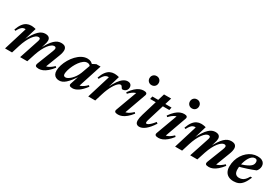

<svg xmlns="http://www.w3.org/2000/svg" viewBox="53 -1668 3801 2636"><g transform="rotate(30 1954.0 -350.0)"><path d="M640 -37 627 -65.5Q647.5 -65.5 669.2 -73Q691 -80.5 715 -96.8Q739 -113 765 -138L781.5 -122Q743.5 -73 708.8 -43.8Q674 -14.5 642.2 -1.2Q610.5 12 580 12Q541 12 529.8 -1.2Q518.5 -14.5 530.5 -46L627 -292.5Q634 -311 637 -321.8Q640 -332.5 640 -341Q640 -352.5 633.2 -359.5Q626.5 -366.5 610.5 -366.5Q592 -366.5 569.8 -351Q547.5 -335.5 524 -305.8Q500.5 -276 478 -232.2Q455.5 -188.5 436.5 -132.5L393.5 0H280L378.5 -298Q382.5 -309.5 384.8 -317.8Q387 -326 388 -332Q389 -338 389 -342.5Q389 -354.5 382.2 -360.2Q375.5 -366 360.5 -366Q341.5 -366 319.2 -349.5Q297 -333 274 -301.2Q251 -269.5 229.5 -224.5Q208 -179.5 190.5 -123.5L152 0H41L154 -367.5Q152.5 -368.5 150.8 -369.5Q149 -370.5 146 -370.5Q128 -370.5 112 -363.5Q96 -356.5 79.5 -337.2Q63 -318 43 -280L22 -288.5Q44.5 -351 71.5 -386.2Q98.5 -421.5 130 -436.2Q161.5 -451 196 -451Q210.5 -451 222.2 -449.8Q234 -448.5 246 -446.2Q258 -444 271.5 -440.5L207 -224L203.5 -229.5Q236 -295.5 264.8 -338.8Q293.5 -382 320 -406.8Q346.5 -431.5 371.5 -441.5Q396.5 -451.5 421 -451.5Q462 -451.5 480.8 -434Q499.5 -416.5 499.5 -386Q499.5 -372 495.8 -354.2Q492 -336.5 484.5 -313.5L460.5 -231H452.5Q483.5 -295 512 -337.5Q540.5 -380 567.2 -405Q594 -430 620.2 -440.8Q646.5 -451.5 673 -451.5Q719.5 -451.5 738.8 -432Q758 -412.5 758 -381.5Q758 -363.5 753 -340.5Q748 -317.5 736 -286.5Z M1064.5 -34 1118.5 -198.5 1131 -198Q1091 -134.5 1058.8 -93.8Q1026.5 -53 999.8 -30Q973 -7 949.5 2.2Q926 11.5 903 11.5Q874 11.5 851.8 0.2Q829.5 -11 817 -33.5Q804.5 -56 804.5 -90.5Q804.5 -132.5 820 -181Q835.5 -229.5 862.8 -276.2Q890 -323 926.5 -361.5Q963 -400 1005.8 -423Q1048.5 -446 1094 -446Q1127 -446 1151.5 -433Q1176 -420 1196 -390L1174.5 -359.5Q1169 -374.5 1155 -385Q1141 -395.5 1118.5 -395.5Q1089 -395.5 1060.5 -374.2Q1032 -353 1007 -319Q982 -285 963.2 -245.8Q944.5 -206.5 933.8 -169.8Q923 -133 923 -107Q923 -87 932 -78.2Q941 -69.5 958 -69.5Q973 -69.5 993.8 -80.8Q1014.5 -92 1037.2 -113.5Q1060 -135 1081 -165.5Q1102 -196 1117.5 -234L1182 -412L1234.5 -439.5H1301.5L1171.5 -37.5L1156 -66Q1175 -65.5 1196.5 -73.2Q1218 -81 1241.8 -97.5Q1265.5 -114 1291 -139.5L1307 -123Q1252 -51 1204.5 -19.5Q1157 12 1114 12Q1082 12 1069.5 0.5Q1057 -11 1064.5 -34Z M1473 -367.5Q1471.5 -368.5 1469.8 -369.5Q1468 -370.5 1465 -370.5Q1447 -370.5 1431 -363.5Q1415 -356.5 1398.5 -337.2Q1382 -318 1362 -280L1341 -288.5Q1363.5 -351 1390.5 -386.2Q1417.5 -421.5 1449 -436.2Q1480.5 -451 1515 -451Q1529.5 -451 1541.5 -449.8Q1553.5 -448.5 1565.5 -446.2Q1577.5 -444 1591.5 -440.5L1528 -226.5L1524.5 -233Q1561.5 -313.5 1595.8 -361.2Q1630 -409 1662.8 -430.2Q1695.5 -451.5 1726.5 -451.5Q1760 -451.5 1776.2 -434.5Q1792.5 -417.5 1792.5 -390Q1792.5 -369 1782.5 -352.5Q1772.5 -336 1755.8 -326.8Q1739 -317.5 1719 -317.5Q1711.5 -317.5 1706 -322.5Q1700.5 -327.5 1694 -339.5Q1687.5 -351.5 1680.8 -357Q1674 -362.5 1664.5 -362.5Q1652 -362.5 1636.8 -351.8Q1621.5 -341 1604.8 -320.5Q1588 -300 1571 -270.2Q1554 -240.5 1537.8 -202.5Q1521.5 -164.5 1507.5 -118.5L1471 0H1360Z M1785 -38 1915.5 -393.5 1937.5 -372.5Q1916 -373.5 1894 -365.5Q1872 -357.5 1848.8 -340.5Q1825.5 -323.5 1800 -296L1783 -311Q1819.5 -363.5 1853.5 -394.2Q1887.5 -425 1919.8 -438Q1952 -451 1982.5 -451Q2015 -451 2026.8 -438.8Q2038.5 -426.5 2029.5 -402L1899 -37L1878.5 -65Q1900 -63.5 1922.2 -70Q1944.5 -76.5 1968.8 -92.5Q1993 -108.5 2020 -134L2036 -117.5Q1999 -70.5 1964.5 -42Q1930 -13.5 1898.5 -0.8Q1867 12 1837 12Q1800.5 12 1788 -0.2Q1775.5 -12.5 1785 -38ZM1962 -640Q1962 -661 1971.5 -677.2Q1981 -693.5 1997.2 -703Q2013.5 -712.5 2034.5 -712.5Q2066 -712.5 2086 -692.2Q2106 -672 2106 -641Q2106 -620 2096.8 -603.8Q2087.5 -587.5 2071.2 -578Q2055 -568.5 2033.5 -568.5Q2002.5 -568.5 1982.2 -589Q1962 -609.5 1962 -640Z M2113 -395 2122.5 -439.5H2426.5L2417.5 -395ZM2240.5 -153.5Q2234.5 -135 2231.5 -123.5Q2228.5 -112 2227.5 -104.8Q2226.5 -97.5 2226.5 -92.5Q2226.5 -83.5 2230.5 -79.2Q2234.5 -75 2241 -75Q2251.5 -75 2267.5 -85Q2283.5 -95 2304.2 -115.5Q2325 -136 2349.5 -167L2370.5 -152Q2343 -108.5 2316.5 -77.5Q2290 -46.5 2265 -26.8Q2240 -7 2217 2.2Q2194 11.5 2172.5 11.5Q2145.5 11.5 2128.5 -4Q2111.5 -19.5 2111.5 -59Q2111.5 -75 2115.8 -99.2Q2120 -123.5 2130 -155.5L2247 -544H2360.5Z M2425.5 -38 2556 -393.5 2578 -372.5Q2556.5 -373.5 2534.5 -365.5Q2512.5 -357.5 2489.2 -340.5Q2466 -323.5 2440.5 -296L2423.5 -311Q2460 -363.5 2494 -394.2Q2528 -425 2560.2 -438Q2592.5 -451 2623 -451Q2655.5 -451 2667.2 -438.8Q2679 -426.5 2670 -402L2539.5 -37L2519 -65Q2540.5 -63.5 2562.8 -70Q2585 -76.5 2609.2 -92.5Q2633.5 -108.5 2660.5 -134L2676.5 -117.5Q2639.5 -70.5 2605 -42Q2570.5 -13.5 2539 -0.8Q2507.5 12 2477.5 12Q2441 12 2428.5 -0.2Q2416 -12.5 2425.5 -38ZM2602.5 -640Q2602.5 -661 2612 -677.2Q2621.5 -693.5 2637.8 -703Q2654 -712.5 2675 -712.5Q2706.5 -712.5 2726.5 -692.2Q2746.5 -672 2746.5 -641Q2746.5 -620 2737.2 -603.8Q2728 -587.5 2711.8 -578Q2695.5 -568.5 2674 -568.5Q2643 -568.5 2622.8 -589Q2602.5 -609.5 2602.5 -640Z M3336 -37 3323 -65.5Q3343.5 -65.5 3365.2 -73Q3387 -80.5 3411 -96.8Q3435 -113 3461 -138L3477.5 -122Q3439.5 -73 3404.8 -43.8Q3370 -14.5 3338.2 -1.2Q3306.5 12 3276 12Q3237 12 3225.8 -1.2Q3214.5 -14.5 3226.5 -46L3323 -292.5Q3330 -311 3333 -321.8Q3336 -332.5 3336 -341Q3336 -352.5 3329.2 -359.5Q3322.5 -366.5 3306.5 -366.5Q3288 -366.5 3265.8 -351Q3243.5 -335.5 3220 -305.8Q3196.5 -276 3174 -232.2Q3151.5 -188.5 3132.5 -132.5L3089.5 0H2976L3074.5 -298Q3078.5 -309.5 3080.8 -317.8Q3083 -326 3084 -332Q3085 -338 3085 -342.5Q3085 -354.5 3078.2 -360.2Q3071.5 -366 3056.5 -366Q3037.5 -366 3015.2 -349.5Q2993 -333 2970 -301.2Q2947 -269.5 2925.5 -224.5Q2904 -179.5 2886.5 -123.5L2848 0H2737L2850 -367.5Q2848.5 -368.5 2846.8 -369.5Q2845 -370.5 2842 -370.5Q2824 -370.5 2808 -363.5Q2792 -356.5 2775.5 -337.2Q2759 -318 2739 -280L2718 -288.5Q2740.5 -351 2767.5 -386.2Q2794.5 -421.5 2826 -436.2Q2857.5 -451 2892 -451Q2906.5 -451 2918.2 -449.8Q2930 -448.5 2942 -446.2Q2954 -444 2967.5 -440.5L2903 -224L2899.5 -229.5Q2932 -295.5 2960.8 -338.8Q2989.5 -382 3016 -406.8Q3042.5 -431.5 3067.5 -441.5Q3092.5 -451.5 3117 -451.5Q3158 -451.5 3176.8 -434Q3195.5 -416.5 3195.5 -386Q3195.5 -372 3191.8 -354.2Q3188 -336.5 3180.5 -313.5L3156.5 -231H3148.5Q3179.5 -295 3208 -337.5Q3236.5 -380 3263.2 -405Q3290 -430 3316.2 -440.8Q3342.5 -451.5 3369 -451.5Q3415.5 -451.5 3434.8 -432Q3454 -412.5 3454 -381.5Q3454 -363.5 3449 -340.5Q3444 -317.5 3432 -286.5Z M3768.5 -411Q3745 -411 3724.2 -395.8Q3703.5 -380.5 3687 -354.2Q3670.5 -328 3658.8 -295.2Q3647 -262.5 3640.5 -227.5Q3634 -192.5 3634 -160Q3634 -109.5 3654.5 -88Q3675 -66.5 3710 -66.5Q3735 -66.5 3756.5 -74.8Q3778 -83 3798 -103Q3818 -123 3838 -159.5H3865.5Q3838 -92.5 3808.5 -55Q3779 -17.5 3744.5 -2.8Q3710 12 3666.5 12Q3619.5 12 3586.2 -5.5Q3553 -23 3535.5 -56.5Q3518 -90 3518 -136.5Q3518 -189 3532 -236.2Q3546 -283.5 3571.2 -322.8Q3596.5 -362 3630 -390.8Q3663.5 -419.5 3703.2 -435.5Q3743 -451.5 3785.5 -451.5Q3828.5 -451.5 3854.5 -439Q3880.5 -426.5 3892.2 -406Q3904 -385.5 3904 -360.5Q3904 -337.5 3895 -315.2Q3886 -293 3871 -277.5Q3842.5 -266 3811 -254.2Q3779.5 -242.5 3746 -231.8Q3712.5 -221 3678 -210.8Q3643.5 -200.5 3610 -192L3611.5 -229.5Q3659.5 -244.5 3693.5 -258.5Q3727.5 -272.5 3749.5 -285.5Q3771.5 -298.5 3784 -311.8Q3796.5 -325 3801.5 -339Q3806.5 -353 3806.5 -368.5Q3806.5 -382 3802.2 -391.5Q3798 -401 3789.8 -406Q3781.5 -411 3768.5 -411Z"/></g></svg>

Font: Newsreader 24pt SemiBold
Style: Italic
Weight: 600
Italic angle: -17°
Designer: Hugues Gentile
Foundry: Production Type
Version: Version 1.003